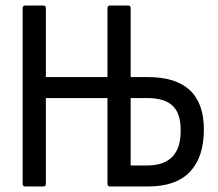

<svg xmlns="http://www.w3.org/2000/svg" viewBox="-20 -675 789 695"><path d="M71 0Q62 0 62 -10V-645Q62 -655 71 -655H137Q146 -655 146 -645V-396H369V-645Q369 -655 378 -655H444Q453 -655 453 -645V-396H515Q718 -396 718 -206Q718 -107 668 -53.5Q618 0 515 0H378Q369 0 369 -10V-320H146V-10Q146 0 137 0ZM453 -76H512Q636 -76 634 -205Q634 -265 604.5 -292.5Q575 -320 513 -320H453Z"/></svg>

Font: Sofia Sans Condensed Medium
Style: Regular
Weight: 500
Designer: Botio Nikoltchev, Ani Petrova
Foundry: lettersoup
Version: Version 4.101; ttfautohint (v1.8.4.7-5d5b)